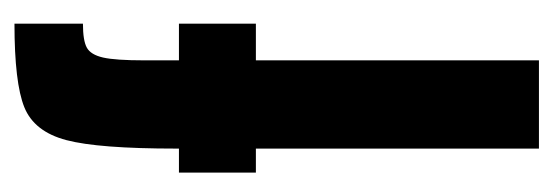

<svg xmlns="http://www.w3.org/2000/svg" viewBox="-276 -508 783 272"><g transform="rotate(-90 116.0 -371.5)"><path d="M42 -401H8V-510H42V-514Q42 -624 54 -669.5Q66 -715 100.5 -729Q135 -743 219 -743V-646Q195 -646 185 -640.5Q175 -635 171 -617.5Q167 -600 167 -559V-510H219V-401H167V0H42Z"/></g></svg>

Font: Saira Ultra Condensed Black
Style: Regular
Weight: 900
Width: 1
Designer: Hector Gatti with collaboration of the Omnibus-Type team
Foundry: Omnibus-Type
Version: Version 1.001; ttfautohint (v1.8)